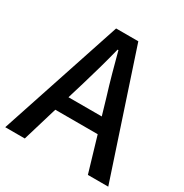

<svg xmlns="http://www.w3.org/2000/svg" viewBox="-170 -870 962 1004"><g transform="rotate(30 311.0 -368.5)"><path d="M238 -400C262 -480 285 -561 306 -645H311C333 -562 355 -480 380 -400L409 -301H208ZM0 0H118L181 -210H437L499 0H622L378 -737H244Z"/></g></svg>

Font: Noto Sans HK Medium
Style: Regular
Weight: 500
Designer: Ryoko NISHIZUKA 西塚涼子 (kana, bopomofo & ideographs); Paul D. Hunt (Latin, Greek & Cyrillic); Sandoll Communications 산돌커뮤니
Foundry: Adobe
Version: Version 2.002;hotconv 1.0.116;makeotfexe 2.5.65601